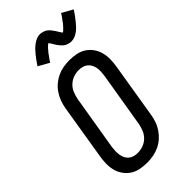

<svg xmlns="http://www.w3.org/2000/svg" viewBox="-297 -1048 1130 1130"><g transform="rotate(-45 268.0 -483.0)"><path d="M204 8Q175 8 147 2.5Q119 -3 96.5 -17.5Q74 -32 58 -54.5Q42 -77 35 -103.5Q28 -130 28.5 -159Q29 -188 34 -217L90 -559Q94 -584 103 -608.5Q112 -633 126.5 -655Q141 -677 161.5 -694.5Q182 -712 205.5 -723Q229 -734 254.5 -738.5Q280 -743 305 -743Q334 -743 362 -737.5Q390 -732 412.5 -717.5Q435 -703 451 -680.5Q467 -658 474 -631.5Q481 -605 480.5 -576Q480 -547 475 -518L419 -176Q415 -151 406.5 -126.5Q398 -102 383 -80Q368 -58 348 -40.5Q328 -23 304 -12Q280 -1 254.5 3.5Q229 8 204 8ZM206 -72Q228 -72 250.5 -80Q273 -88 290.5 -105Q308 -122 317 -144.5Q326 -167 330 -189L387 -531Q389 -547 390 -563Q391 -579 388.5 -594Q386 -609 379 -622.5Q372 -636 360.5 -645.5Q349 -655 334 -659Q319 -663 303 -663Q281 -663 258.5 -655Q236 -647 218.5 -630Q201 -613 192 -590.5Q183 -568 179 -546L122 -204Q120 -188 119.5 -172Q119 -156 121.5 -141Q124 -126 130.5 -112.5Q137 -99 148.5 -89.5Q160 -80 175 -76Q190 -72 206 -72ZM216 -812 148 -850Q160 -868 170.5 -882.5Q181 -897 191 -909Q201 -921 210.5 -931Q220 -941 233 -951Q246 -961 261 -967.5Q276 -974 291 -974Q296 -974 301 -973Q306 -972 310.5 -971Q315 -970 319 -968.5Q323 -967 327.5 -965Q332 -963 335.5 -960.5Q339 -958 342.5 -955Q346 -952 349 -949Q352 -946 355 -942Q358 -938 360.5 -934.5Q363 -931 365.5 -927.5Q368 -924 370.5 -920.5Q373 -917 375 -913.5Q377 -910 380 -905Q383 -900 385.5 -896.5Q388 -893 389.5 -890.5Q391 -888 395 -885Q398 -887 400.5 -889Q403 -891 406.5 -894.5Q410 -898 412 -900Q414 -902 416 -904Q418 -906 420 -908.5Q422 -911 424.5 -913.5Q427 -916 429.5 -919Q432 -922 434.5 -925.5Q437 -929 439.5 -932.5Q442 -936 444.5 -939.5Q447 -943 450.5 -947Q454 -951 456.5 -955.5Q459 -960 462.5 -964.5Q466 -969 468 -974L536 -936Q524 -918 513.5 -903.5Q503 -889 493 -877Q483 -865 473.5 -854.5Q464 -844 451 -834Q438 -824 423 -818Q408 -812 393 -812Q387 -812 381.5 -813Q376 -814 371 -815.5Q366 -817 361 -819Q356 -821 351.5 -823.5Q347 -826 343.5 -829.5Q340 -833 336.5 -836Q333 -839 329.5 -843.5Q326 -848 322.5 -852Q319 -856 316.5 -860Q314 -864 311.5 -868Q309 -872 306 -877Q303 -882 300 -887Q297 -892 295 -895Q293 -898 289 -901Q286 -899 283.5 -897Q281 -895 277.5 -891.5Q274 -888 271.5 -886Q269 -884 267.5 -882Q266 -880 264 -877.5Q262 -875 259.5 -872Q257 -869 254.5 -866.5Q252 -864 249.5 -860.5Q247 -857 244.5 -853.5Q242 -850 239.5 -846.5Q237 -843 233.5 -838.5Q230 -834 227.5 -830Q225 -826 221.5 -821.5Q218 -817 216 -812Z"/></g></svg>

Font: Iosevka Curly Medium
Style: Italic
Weight: 500
Italic angle: -9°
Monospace: yes
Designer: Belleve Invis
Foundry: Belleve Invis
Version: Version 22.1.2; ttfautohint (v1.8.4)